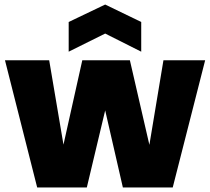

<svg xmlns="http://www.w3.org/2000/svg" viewBox="-20 -827 925 847"><path d="M885 -561 742 0H522L444 -340L363 0H144L2 -561H197L260 -189L343 -561H553L639 -188L701 -561ZM444 -679 283 -599V-730L444 -807L603 -730V-599Z"/></svg>

Font: DVN-Poppins ExtBd
Style: Regular
Weight: 800
Designer: Ninad Kale (Devanagari), Jonny Pinhorn (Latin)
Foundry: Indian Type Foundry
Version: 4.004